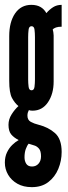

<svg xmlns="http://www.w3.org/2000/svg" viewBox="-20 -575 279 791"><path d="M111 196Q76.5 196 51.8 182Q27 168 13.5 145Q0 122 0 95Q0 71 8.8 52.8Q17.5 34.5 30.8 21.8Q44 9 57 2Q37 -8 26 -21.5Q15 -35 15 -61Q15 -83.5 27.8 -103.8Q40.5 -124 56 -138Q41 -150 29.5 -171.2Q18 -192.5 18 -242V-426Q18 -484.5 42.2 -519.8Q66.5 -555 109 -555Q131.5 -555 146.8 -546.2Q162 -537.5 171 -521Q184 -536 199 -545.5Q214 -555 234 -555V-465Q220 -465 210.5 -461.8Q201 -458.5 197 -453Q198.5 -450 199.8 -441.8Q201 -433.5 201 -429V-239Q201 -188 177.5 -153.5Q154 -119 114 -119Q104 -119 99 -121.5Q97 -118 95 -112.2Q93 -106.5 93 -99Q93 -80.5 106.8 -73Q120.5 -65.5 139 -61Q179 -51 206.5 -26.8Q234 -2.5 234 51Q234 87.5 220.2 120.8Q206.5 154 179.2 175Q152 196 111 196ZM112 111Q128.5 111 138.8 99.2Q149 87.5 149 69Q149 47 140.5 37.2Q132 27.5 122 24.5L98 17Q91.5 24.5 86.2 39Q81 53.5 81 73Q81 88.5 88.2 99.8Q95.5 111 112 111ZM110 -203Q120.5 -203 122.2 -217.8Q124 -232.5 124 -247V-422Q124 -438.5 122.2 -452.8Q120.5 -467 110 -467Q99.5 -467 97.8 -452.8Q96 -438.5 96 -422V-247Q96 -233 97.8 -218Q99.5 -203 110 -203Z"/></svg>

Font: League Gothic Condensed
Style: Regular
Weight: 400
Width: 3
Designer: The League of Moveable Type
Version: Version 2.001